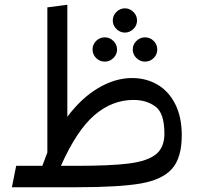

<svg xmlns="http://www.w3.org/2000/svg" viewBox="-20 -787 839 807"><path d="M744 -219Q744 -123 702.5 -77Q661 -31 570 -15.5Q479 0 301 0H30L48 -90H158L179 -146V-756L263 -767V-296Q322 -375 393 -417Q464 -459 535 -459Q594 -459 641.5 -431.5Q689 -404 716.5 -349.5Q744 -295 744 -219ZM671 -225Q671 -312 633 -339.5Q595 -367 541 -367Q452 -367 377.5 -303.5Q303 -240 236 -90H301Q447 -90 523.5 -100Q600 -110 635.5 -138.5Q671 -167 671 -225ZM454 -701Q454 -722 469.5 -737Q485 -752 505 -752Q525 -752 540.5 -737Q556 -722 556 -701Q556 -680 540.5 -665Q525 -650 505 -650Q485 -650 469.5 -665Q454 -680 454 -701ZM369 -579Q369 -600 384 -615Q399 -630 421 -630Q441 -630 456.5 -615Q472 -600 472 -579Q472 -558 456.5 -543Q441 -528 421 -528Q399 -528 384 -543Q369 -558 369 -579ZM538 -579Q538 -600 553.5 -615Q569 -630 589 -630Q611 -630 626 -615Q641 -600 641 -579Q641 -558 626 -543Q611 -528 589 -528Q569 -528 553.5 -543Q538 -558 538 -579Z"/></svg>

Font: FiraGO
Style: Regular
Weight: 400
Designer: bBox Type
Foundry: bBox Type GmbH
Version: Version 1.001;April 20, 2020;FontCreator 12.0.0.2555 64-bit